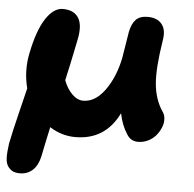

<svg xmlns="http://www.w3.org/2000/svg" viewBox="-53 -565 802 795"><g transform="rotate(5 348.5 -167.5)"><path d="M58.1 179.2Q42 179.2 30.8 174.6Q19.5 169.9 9.5 157.2Q-0.5 144.5 -1.5 121.3Q-2.4 98.1 2.9 61Q12.2 13.2 33.4 -72.8Q54.7 -158.7 58.1 -173.8Q39.6 -245.1 54.2 -317.9Q73.7 -415.5 106 -464.8Q138.2 -514.2 176.8 -514.2Q222.7 -514.2 241.9 -483.9Q261.2 -453.6 248 -391.1Q225.1 -277.8 211.9 -221.2Q224.6 -187 246.6 -165Q268.6 -143.1 293 -143.1Q343.3 -143.1 382.8 -197.8Q422.4 -252.4 439 -333Q443.4 -357.4 448.5 -391.4Q453.6 -425.3 457 -443.8Q463.9 -478 480.5 -495.1Q497.1 -512.2 529.8 -512.2Q568.4 -512.2 587.9 -489Q607.4 -465.8 600.1 -421.9Q581.1 -304.2 586.9 -239.3Q592.8 -174.3 624 -127.9Q633.8 -115.2 634.8 -97.2Q635.7 -79.1 628.4 -61.3Q621.1 -43.5 608.4 -28.1Q595.7 -12.7 575.9 -2.9Q556.2 6.8 534.2 6.8Q502.9 6.8 486.8 -21Q463.9 -55.7 454.1 -105Q397.9 9.8 273.9 9.8Q216.8 9.8 167 -22Q162.1 2 152.8 43.9Q143.6 85.9 141.1 101.1Q132.8 139.6 111.1 159.4Q89.4 179.2 58.1 179.2Z"/></g></svg>

Font: Shantell Sans Normal
Style: Bold Italic
Weight: 700
Italic angle: -11.31°
Designer: Stephen Nixon, Anya Danilova, Shantell Martin
Foundry: Arrow Type
Version: Version 1.006;[559af2be0]